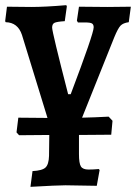

<svg xmlns="http://www.w3.org/2000/svg" viewBox="-26 -488 527 744"><path d="M481 -462 473 -402Q451 -399 441 -388.5Q431 -378 417 -344L292 -32Q340 -33 395 -36L410 -20L405 34L280 35V109Q280 145 287.5 157Q295 169 317 169Q335 169 357 167L360 171L349 232L228 230Q197 230 92 236L100 175Q138 173 150.5 161Q163 149 164 116L165 35L48 36L38 25L45 -32L158 -31L59 -353Q43 -401 -4 -402L-6 -406L1 -462L95 -461Q149 -461 231 -468L233 -463L225 -406Q194 -404 185 -399.5Q176 -395 176 -381Q176 -364 238 -123H248Q337 -358 337 -382Q337 -393 330.5 -397Q324 -401 304 -401H276L272 -408L280 -462L390 -461Z"/></svg>

Font: Alegreya
Style: Bold
Weight: 700
Designer: Juan Pablo del Peral
Foundry: Huerta Tipografica
Version: Version 2.008; ttfautohint (v1.8)